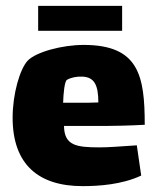

<svg xmlns="http://www.w3.org/2000/svg" viewBox="-20 -622 532 654"><path d="M396 -602H110V-517H396ZM320 -120C240 -120 199 -126 198 -193H340C359 -193 422 -194 473 -197C473 -364 453 -469 265 -469C192 -469 102 -445 74 -415C48 -387 23 -303 23 -221C23 -62 111 12 261 12C316 12 395 7 461 -24L446 -127C386 -123 350 -120 320 -120ZM208 -350C222 -358 241 -362 261 -361C301 -359 315 -333 315 -273C294 -272 269 -272 247 -272H195C196 -305 200 -345 208 -350Z"/></svg>

Font: FilmFarsi_V5 Display
Style: Regular
Weight: 400
Designer: Borna Izadpanah
Foundry: Borna Izadpanah
Version: Version 1.000;PS 001.000;hotconv 1.0.88;makeotf.lib2.5.64775